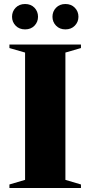

<svg xmlns="http://www.w3.org/2000/svg" viewBox="-20 -937 451 957"><path d="M383.5 -17.5V0H27V-17.5L105 -40.5V-675L27 -697.5V-715H383.5V-697.5L306 -675V-40.5ZM105 -790.5Q76 -790.5 58 -809Q40 -827.5 40 -853.5Q40 -880 58 -898.5Q76 -917 105 -917Q134 -917 151.8 -898.5Q169.5 -880 169.5 -853.5Q169.5 -827.5 151.8 -809Q134 -790.5 105 -790.5ZM306 -790.5Q277.5 -790.5 259.5 -809Q241.5 -827.5 241.5 -853.5Q241.5 -880 259.5 -898.5Q277.5 -917 306 -917Q335 -917 353 -898.5Q371 -880 371 -853.5Q371 -827.5 353 -809Q335 -790.5 306 -790.5Z"/></svg>

Font: Newsreader 72pt
Style: Bold
Weight: 700
Designer: Hugues Gentile
Foundry: Production Type
Version: Version 1.003; ttfautohint (v1.8.3)